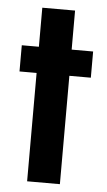

<svg xmlns="http://www.w3.org/2000/svg" viewBox="-50 -692 403 725"><g transform="rotate(5 151.5 -329.0)"><path d="M80.8 0V-410.7H16V-510H80.8V-658H205V-510H286.4V-410.7H205V0Z"/></g></svg>

Font: Saira Thin Condensed
Style: Regular
Weight: 100
Width: 3
Version: Version 1.101